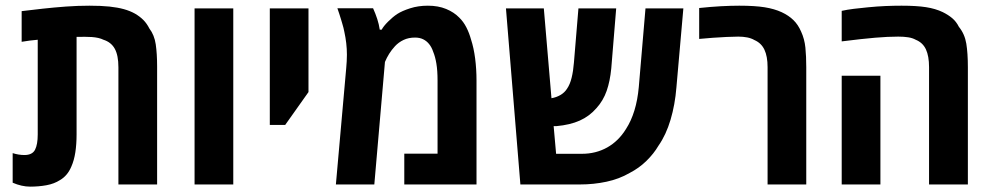

<svg xmlns="http://www.w3.org/2000/svg" viewBox="-20 -661 3551 688"><path d="M87.9 7.8Q73.2 7.8 57.1 4.2Q41 0.5 25.4 -6.3V-112.3Q46.9 -105.5 67.4 -105.5Q95.7 -105.5 105.5 -124.3Q115.2 -143.1 115.2 -179.2V-518.6Q101.1 -517.6 86.7 -515.6Q72.3 -513.7 57.6 -511.2V-621.1Q92.8 -625.5 133.1 -629.9Q173.3 -634.3 216.1 -637.5Q258.8 -640.6 300.3 -640.6Q342.3 -640.6 372.1 -637.5Q401.9 -634.3 423.8 -628.2Q445.8 -622.1 463.4 -612.3Q481 -602.1 493.7 -589.4Q506.3 -576.7 515.1 -559.1Q533.2 -535.6 538.1 -502Q543 -468.3 543 -422.9V0H404.3V-419.9Q404.3 -462.4 391.4 -486.1Q378.4 -509.8 350.6 -518.6Q335 -526.4 309.1 -528.3Q297.9 -528.8 284.2 -529.1Q270.5 -529.3 254.4 -528.8V-179.2Q254.4 -144.5 250 -115.5Q245.6 -86.4 235.4 -63.5Q221.7 -31.2 194.8 -15.6Q174.3 -2.4 146.7 2.7Q119.1 7.8 87.9 7.8Z M677.2 0V-630.9H815.9V0Z M946.8 -213.4V-630.9H1085.4V-331.1L1002 -213.4Z M1183.6 0 1220.7 -418Q1221.7 -429.7 1222.4 -441.4Q1223.1 -453.1 1223.1 -464.8Q1223.1 -485.8 1220.7 -506.3Q1218.3 -526.9 1213.9 -546.9Q1212.9 -553.7 1210.7 -561.5Q1208.5 -569.3 1206.3 -577.1Q1204.1 -585 1202.1 -591.3Q1199.2 -601.6 1195.8 -611.3Q1192.4 -621.1 1189 -631.3H1316.9Q1325.7 -611.8 1331.8 -593Q1337.9 -574.2 1340.8 -554.7H1347.7Q1354 -566.9 1370.6 -583.5Q1387.2 -600.1 1403.3 -610.8Q1420.9 -622.1 1449.7 -631.3Q1478.5 -640.6 1513.2 -640.6Q1550.3 -640.6 1578.6 -628.9Q1606.9 -617.2 1625.5 -598.1Q1640.6 -583.5 1651.1 -563Q1661.6 -542.5 1668 -519Q1677.7 -489.3 1682.6 -451.4Q1687.5 -413.6 1687.5 -372.1V0H1428.7V-110.4H1547.9V-372.1Q1547.9 -408.2 1543.7 -433.1Q1539.6 -458 1532.2 -475.6Q1526.9 -491.7 1517.8 -502.9Q1508.8 -514.2 1496.3 -520.3Q1483.9 -526.4 1467.3 -526.4Q1443.8 -526.4 1426 -517.8Q1408.2 -509.3 1395.5 -495.6Q1383.3 -482.4 1374.5 -468.3Q1365.7 -454.1 1359.4 -439L1321.3 0Z M1844.7 0 1793 -630.9H1928.7L1956.1 -309.1Q1973.6 -312 1988.3 -320.6Q2002.9 -329.1 2011.7 -342.8Q2022.5 -358.4 2028.3 -382.3Q2034.2 -406.2 2036.6 -437L2052.7 -630.9H2188L2170.4 -416Q2166 -370.1 2153.8 -335.2Q2141.6 -300.3 2117.2 -273.4Q2092.3 -244.6 2057.6 -229Q2022.9 -213.4 1973.6 -209Q1971.2 -209 1968.8 -209Q1966.3 -209 1963.9 -209L1972.7 -109.9H2065.4Q2115.2 -109.9 2155.8 -132.6Q2196.3 -155.3 2223.1 -198.7Q2260.7 -256.8 2269 -349.1L2293 -630.9H2428.7L2403.8 -347.7Q2398.9 -286.1 2382.8 -231.9Q2366.7 -177.7 2339.4 -138.7Q2322.8 -110.4 2296.4 -84.5Q2270 -58.6 2235.8 -41Q2198.7 -19.5 2153.1 -9.8Q2107.4 0 2057.6 0Z M2730.5 0V-420.4Q2730.5 -459 2719.2 -482.9Q2708 -506.8 2683.1 -517.6Q2672.4 -523.9 2657.5 -526.9Q2642.6 -529.8 2625.5 -529.8Q2608.4 -529.8 2584 -528.6Q2559.6 -527.3 2533.7 -525.6Q2507.8 -523.9 2485.4 -521.5V-632.3Q2527.3 -636.7 2563.5 -638.7Q2599.6 -640.6 2628.9 -640.6Q2684.6 -640.6 2719.7 -635Q2754.9 -629.4 2781.2 -617.2Q2806.2 -605.5 2823 -589.1Q2839.8 -572.8 2850.6 -547.9Q2862.8 -521.5 2866 -490.5Q2869.1 -459.5 2869.1 -419.9V0Z M3309.1 0V-420.4Q3309.1 -460 3297.9 -484.1Q3286.6 -508.3 3261.2 -518.6Q3250 -524.9 3234.6 -527.3Q3219.2 -529.8 3198.7 -529.8Q3162.6 -529.8 3116.2 -525.9Q3069.8 -522 2996.1 -512.7V-622.1Q3016.1 -626.5 3039.6 -629.4Q3063 -632.3 3089.8 -634.8Q3124 -638.2 3153.6 -639.4Q3183.1 -640.6 3210.4 -640.6Q3264.2 -640.6 3298.3 -635.3Q3332.5 -629.9 3357.9 -617.7Q3377.9 -607.9 3392.3 -595.7Q3406.7 -583.5 3416 -564.9Q3437 -539.1 3442.6 -504.6Q3448.2 -470.2 3448.2 -419.9V0ZM2996.1 0V-389.6H3134.8V0Z"/></svg>

Font: Open Sans SemiCondensed
Style: Bold
Weight: 700
Width: 4
Designer: Monotype Design Team
Foundry: Monotype Imaging Inc.
Version: Version 3.003